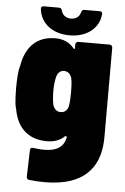

<svg xmlns="http://www.w3.org/2000/svg" viewBox="-59 -726 634 972"><g transform="rotate(5 257.5 -240.5)"><path d="M266 -549C353 -549 415 -598 421 -670C422 -679 417 -684 407 -684H330C321 -684 317 -679 314 -670C309 -648 291 -634 266 -634C241 -634 222 -648 217 -670C214 -679 210 -684 201 -684H124C114 -684 109 -679 110 -669C118 -597 179 -549 266 -549ZM299 -505V-487C299 -482 295 -480 292 -485C267 -516 234 -528 196 -528C103 -528 47 -471 31 -375C30 -372 30 -370 29 -368C22 -345 20 -293 20 -263C20 -237 21 -184 27 -162C28 -160 28 -158 29 -155C48 -47 115 -5 199 -5C233 -5 264 -15 287 -37C291 -42 298 -39 297 -33C285 29 232 49 133 35C123 33 117 37 117 48L113 182C113 192 118 197 127 198C345 222 487 153 487 -51V-505C487 -514 481 -520 472 -520H314C305 -520 299 -514 299 -505ZM255 -158C234 -158 221 -172 215 -192C211 -213 209 -237 209 -262C209 -286 211 -312 217 -334C222 -354 235 -367 254 -367C275 -367 288 -354 294 -333C298 -312 299 -289 299 -263C299 -237 298 -213 294 -191C289 -171 276 -158 255 -158Z"/></g></svg>

Font: Barlow Semi Condensed Black
Style: Regular
Weight: 900
Width: 4
Designer: Jeremy Tribby
Foundry: Tribby Type
Version: Version 1.408;PS 001.408;hotconv 1.0.88;makeotf.lib2.5.64775